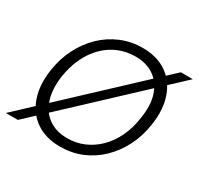

<svg xmlns="http://www.w3.org/2000/svg" viewBox="-174 -898 1133 1095"><g transform="rotate(30 392.5 -350.0)"><path d="M-21 0 727 -700H806L58 0ZM342 12Q247 12 182.5 -32.5Q118 -77 90.5 -156.5Q63 -236 79 -340Q91 -422 126 -490Q161 -558 212.5 -607.5Q264 -657 330 -684.5Q396 -712 470 -712Q566 -712 630 -667.5Q694 -623 721.5 -543.5Q749 -464 733 -360Q721 -278 686.5 -210Q652 -142 600 -92Q548 -42 482.5 -15Q417 12 342 12ZM353 -50Q411 -50 461.5 -71.5Q512 -93 553.5 -133.5Q595 -174 622.5 -231.5Q650 -289 660 -360Q675 -451 653.5 -515.5Q632 -580 582 -614.5Q532 -649 459 -649Q402 -649 350.5 -628Q299 -607 258 -566.5Q217 -526 189.5 -469Q162 -412 151 -341Q138 -250 159.5 -185Q181 -120 231 -85Q281 -50 353 -50Z"/></g></svg>

Font: DM Sans 10pt Light
Style: Italic
Weight: 300
Italic angle: -10°
Version: Version 4.004;gftools[0.9.30]